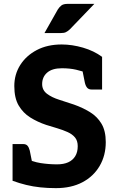

<svg xmlns="http://www.w3.org/2000/svg" viewBox="-20 -965 608 993"><path d="M269 8Q227 8 189 4Q151 0 116 -8.5Q81 -17 45 -30V-133L105 -150Q148 -128 190.5 -121.5Q233 -115 275 -115Q309 -115 332.5 -125.5Q356 -136 369 -157Q382 -178 382 -209Q382 -237 368 -254Q354 -271 329.5 -282Q305 -293 276.5 -301.5Q248 -310 219 -319Q174 -334 136.5 -357.5Q99 -381 76.5 -419.5Q54 -458 54 -520Q54 -580 84.5 -628.5Q115 -677 170 -706Q225 -735 299 -735Q353 -735 409.5 -718.5Q466 -702 508 -671V-589L437 -585Q406 -597 373.5 -604.5Q341 -612 300 -612Q250 -612 224 -589.5Q198 -567 198 -530Q198 -499 223 -480Q248 -461 286.5 -449Q325 -437 363 -424Q408 -408 445.5 -385Q483 -362 505 -325Q527 -288 527 -230Q527 -161 495.5 -107Q464 -53 406.5 -22.5Q349 8 269 8ZM404 -612 508 -589V-502H454Q439 -502 431 -511Q423 -520 419 -537ZM149 -111 45 -133V-220H99Q115 -220 122.5 -211Q130 -202 134 -186ZM210 -794 279 -916Q288 -930 298.5 -937.5Q309 -945 331 -945H468L341 -813Q330 -803 320.5 -798.5Q311 -794 294 -794Z"/></svg>

Font: Aleo ExtraBold
Style: Regular
Weight: 800
Designer: Alessio Laiso
Foundry: Alessio Laiso
Version: Version 2.001;gftools[0.9.29]